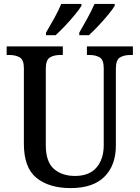

<svg xmlns="http://www.w3.org/2000/svg" viewBox="-20 -951 714 981"><path d="M341 10Q231 10 166.5 -42Q102 -94 102 -216V-603Q102 -646 80.5 -658Q59 -670 29 -670H14V-714H301V-670H287Q256 -670 235 -657.5Q214 -645 214 -599V-210Q214 -124 255.5 -88Q297 -52 363 -52Q436 -52 473 -95Q510 -138 510 -209V-603Q510 -646 489 -658Q468 -670 438 -670H424V-714H659V-670H645Q614 -670 593 -657.5Q572 -645 572 -599V-207Q572 -107 514 -48.5Q456 10 341 10ZM385 -784Q405 -818 426.5 -857.5Q448 -897 463 -931H566V-921Q556 -904 532.5 -875.5Q509 -847 482 -818.5Q455 -790 434 -771H385ZM215 -784Q235 -818 257 -857.5Q279 -897 293 -931H396V-921Q386 -904 362.5 -875.5Q339 -847 312 -818.5Q285 -790 264 -771H215Z"/></svg>

Font: Noto Serif Georgian SemiCondensed Medium
Style: Regular
Weight: 500
Width: 4
Designer: Monotype Design Team, Akaki Razmadze
Foundry: Google LLC
Version: Version 2.003; ttfautohint (v1.8.4.7-5d5b)